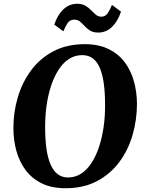

<svg xmlns="http://www.w3.org/2000/svg" viewBox="-20 -987 770 1017"><path d="M327 10Q254 10 201.8 -15.5Q149.5 -41 116.2 -85.2Q83 -129.5 67 -187Q51 -244.5 51 -309Q51 -393 74.5 -472.2Q98 -551.5 145 -614.8Q192 -678 263 -715.5Q334 -753 429 -753Q502 -753 554.5 -727.5Q607 -702 640.2 -657.8Q673.5 -613.5 689.2 -557Q705 -500.5 705.5 -437.5Q705.5 -352.5 682.2 -272.2Q659 -192 611.8 -128.5Q564.5 -65 493.5 -27.5Q422.5 10 327 10ZM340 -47Q379.5 -47 410.8 -67.8Q442 -88.5 465.8 -125.5Q489.5 -162.5 505.2 -211Q521 -259.5 529 -315.8Q537 -372 536.5 -432Q536.5 -496 529.8 -544.8Q523 -593.5 508.8 -627Q494.5 -660.5 471.5 -677.8Q448.5 -695 415.5 -695Q376.5 -695 345 -674.5Q313.5 -654 290 -617.2Q266.5 -580.5 250.5 -532.2Q234.5 -484 226.8 -428.5Q219 -373 219 -314.5Q219 -249.5 226 -199.8Q233 -150 247.8 -116Q262.5 -82 285.5 -64.5Q308.5 -47 340 -47ZM500.5 -814.5Q474 -814.5 457.2 -825Q440.5 -835.5 428.2 -849Q416 -862.5 403.5 -872.8Q391 -883 373.5 -883Q350.5 -883 338.2 -865Q326 -847 315.5 -821L267.5 -856.5Q284.5 -908 315.8 -937.5Q347 -967 388.5 -967Q415 -967 432.2 -956.8Q449.5 -946.5 462.2 -933.2Q475 -920 487.2 -909.5Q499.5 -899 516 -898.5Q538 -898.5 550.5 -917Q563 -935.5 573 -961L621 -925.5Q604 -874 573 -844.2Q542 -814.5 500.5 -814.5Z"/></svg>

Font: Merriweather 24pt ExtraBold
Style: Italic
Weight: 800
Italic angle: -7.8°
Version: Version 2.101